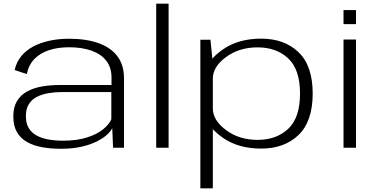

<svg xmlns="http://www.w3.org/2000/svg" viewBox="-20 -805 2075 1046"><path d="M311 5.5Q376 5.5 425.2 -6Q474.5 -17.5 509 -35.2Q543.5 -53 564 -72Q584.5 -91 591.5 -107L596 0H655.5V-379Q655.5 -451.5 619.2 -499Q583 -546.5 516 -570.2Q449 -594 356 -594Q299.5 -594 250 -583.2Q200.5 -572.5 161.2 -551.8Q122 -531 95.8 -499Q69.5 -467 60 -423.5L126 -401.5Q136 -451 167 -483.2Q198 -515.5 246.2 -531.5Q294.5 -547.5 356.5 -547.5Q427 -547.5 478.8 -529Q530.5 -510.5 559 -474Q587.5 -437.5 587.5 -382.5V-342H307.5Q254.5 -342 208 -333.8Q161.5 -325.5 126.5 -306Q91.5 -286.5 72 -253.5Q52.5 -220.5 52.5 -171Q52.5 -120 72 -85.8Q91.5 -51.5 127 -31.5Q162.5 -11.5 209.2 -3Q256 5.5 311 5.5ZM322.5 -38.5Q282 -38.5 245.8 -44.8Q209.5 -51 181.2 -65.8Q153 -80.5 137 -106.5Q121 -132.5 121 -173Q121 -212 137.2 -237.8Q153.5 -263.5 181.2 -277.5Q209 -291.5 244.2 -297.5Q279.5 -303.5 317 -303.5H586.5V-155Q574.5 -127 541 -100Q507.5 -73 453 -55.8Q398.5 -38.5 322.5 -38.5Z M831 0H898.5V-785H831Z M1071.5 221H1139.5V-460L1126.5 -588.5H1071.5ZM1403 4.5Q1529 4.5 1606.2 -69.5Q1683.5 -143.5 1683.5 -295.5Q1683.5 -447 1606.2 -520.8Q1529 -594.5 1403 -594.5Q1279 -594.5 1195.2 -536.2Q1111.5 -478 1111.5 -426.5L1139.5 -377Q1139.5 -441 1211.2 -494Q1283 -547 1383 -547Q1486 -547 1550.2 -486.8Q1614.5 -426.5 1614.5 -295Q1614.5 -163.5 1550.2 -103.2Q1486 -43 1383 -43Q1283 -43 1211.2 -96.5Q1139.5 -150 1139.5 -214L1111.5 -163.5Q1111.5 -112 1195.2 -53.8Q1279 4.5 1403 4.5Z M1851.5 0H1919.5V-589.5H1851.5ZM1851.5 -750V-673.5H1919.5V-750Z"/></svg>

Font: Anybody Expanded Light
Style: Regular
Weight: 300
Width: 7
Version: Version 1.113;gftools[0.9.25]